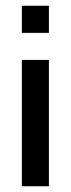

<svg xmlns="http://www.w3.org/2000/svg" viewBox="-20 -645 247 665"><path d="M55.7 0V-437.5H149.4V0ZM55.7 -531.2V-625H149.4V-531.2Z"/></svg>

Font: Terminal Grotesque
Style: Regular
Weight: 400
Designer: Raphaël Bastide
Foundry: http://raphaelbastide.com
Version: Version 1.0